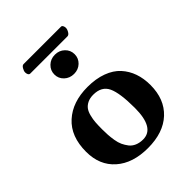

<svg xmlns="http://www.w3.org/2000/svg" viewBox="-217 -875 1001 1001"><g transform="rotate(-45 283.0 -374.5)"><path d="M209 -606.9C209 -587.1 216.2 -570.3 230.7 -556.6C245.2 -543 263 -536.1 284.2 -536.1C305.3 -536.1 323.1 -543 337.4 -556.6C351.7 -570.3 358.9 -587.1 358.9 -606.9C358.9 -627.1 351.6 -644 337.2 -657.7C322.7 -671.4 305 -678.2 284.2 -678.2C263 -678.2 245.2 -671.3 230.7 -657.5C216.2 -643.6 209 -626.8 209 -606.9ZM41 -205.1C41 -138.7 62.7 -86.3 106.2 -47.9C149.7 -9.4 208.7 9.8 283.2 9.8C359 9.8 418.3 -10.2 460.9 -50C503.6 -89.9 524.9 -144.5 524.9 -213.9C524.9 -246.1 520.3 -275.6 511 -302.2C501.7 -328.9 487.6 -352.6 468.8 -373.3C449.9 -394 424.8 -410.1 393.6 -421.6C362.3 -433.2 326.2 -439 285.2 -439C211.3 -439 152.1 -418.8 107.7 -378.4C63.2 -338.1 41 -280.3 41 -205.1ZM277.8 -389.2C318.8 -389.2 346.6 -373.7 361.1 -342.8C375.6 -311.8 382.8 -259.9 382.8 -187C382.8 -89 354.2 -40 296.9 -40C280.3 -40 265.5 -42.8 252.4 -48.3C239.4 -53.9 228.9 -61.8 220.9 -72C213 -82.3 206.3 -93.2 200.9 -104.7C195.6 -116.3 191.7 -129.8 189.2 -145.3C186.8 -160.7 185.1 -174.6 184.3 -187C183.5 -199.4 183.1 -213.1 183.1 -228C183.1 -247.9 183.6 -264.7 184.6 -278.6C185.5 -292.4 187.9 -306.8 191.7 -321.8C195.4 -336.8 200.6 -348.8 207.3 -357.9C213.9 -367 223.2 -374.5 235.1 -380.4C247 -386.2 261.2 -389.2 277.8 -389.2ZM397.9 -699.2C404.5 -699.2 410.4 -703.6 415.8 -712.4C421.1 -721.2 423.8 -729.3 423.8 -736.8C423.8 -741.7 422.6 -746.6 420.2 -751.5C417.7 -756.3 414.4 -758.8 410.2 -758.8H133.8C127.6 -758.8 121.9 -754.4 116.7 -745.6C111.5 -736.8 108.9 -729 108.9 -722.2C108.9 -716.6 110.1 -711.4 112.5 -706.5C115 -701.7 118.8 -699.2 124 -699.2Z"/></g></svg>

Font: Linux Biolinum G
Style: Bold
Weight: 700
Designer: Philipp H. Poll
Foundry: Philipp H. Poll
Version: Version 1.1.0